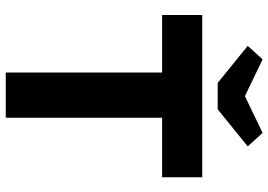

<svg xmlns="http://www.w3.org/2000/svg" viewBox="-156 -800 955 684"><g transform="rotate(90 322.0 -457.5)"><path d="M238 0V-557H33V-700H611V-557H399V0ZM275 -755 143 -862 191 -915 322 -852 453 -915 501 -862 369 -755Z"/></g></svg>

Font: Readex Pro bold
Style: Bold
Weight: 700
Designer: Bonnie Shaver-Troup, Thomas Jockin
Foundry: Lexend
Version: Version 1.200; ttfautohint (v1.8.3)